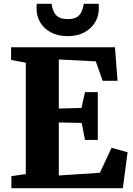

<svg xmlns="http://www.w3.org/2000/svg" viewBox="-20 -992 703 1012"><path d="M116 -74.5V-661.5L38.5 -676V-743H586L599.5 -566H521L485 -668.5L290 -678.5V-420L409.5 -423L428 -506.5H495.5V-254.5H428L410.5 -344L290 -346.5V-67L506.5 -81.5L568 -213L652.5 -189.5L627.5 0H40V-63.5ZM336.5 -801.5Q286 -801.5 249 -821Q212 -840.5 192.2 -873.8Q172.5 -907 172.5 -948.5Q172.5 -955 173 -961Q173.5 -967 174 -972H252.5Q252.5 -970 252.8 -966.5Q253 -963 253.5 -960Q257 -946 263.8 -930Q270.5 -914 287.2 -902.8Q304 -891.5 336.5 -891.5Q369.5 -891.5 386 -902.5Q402.5 -913.5 409.5 -929.8Q416.5 -946 419.5 -960Q420.5 -963 420.8 -966.5Q421 -970 421 -972H499.5Q500.5 -967 500.8 -961.2Q501 -955.5 501 -949Q501 -907.5 481 -874.2Q461 -841 424.2 -821.2Q387.5 -801.5 336.5 -801.5Z"/></svg>

Font: Merriweather 24pt Black
Style: Regular
Weight: 900
Designer: Eben Sorkin
Foundry: Eben Sorkin
Version: Version 2.100